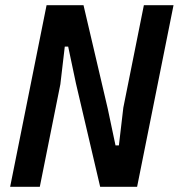

<svg xmlns="http://www.w3.org/2000/svg" viewBox="-20 -718 687 738"><path d="M272 -397 242 -539H229L212 -394L133 0H19L159 -698H301L394 -301L424 -159H437L454 -304L533 -698H647L507 0H365Z"/></svg>

Font: IBM Plex Sans Cond SmBld
Style: Italic
Weight: 600
Width: 3
Italic angle: -11°
Designer: Mike Abbink, Paul van der Laan, Pieter van Rosmalen
Foundry: Bold Monday
Version: Version 1.3